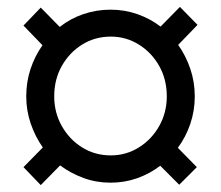

<svg xmlns="http://www.w3.org/2000/svg" viewBox="-20 -627 640 556"><path d="M98 -91 48 -143 104 -200Q82 -231 69 -269Q56 -307 56 -348Q56 -390 68.5 -427.5Q81 -465 103 -496L48 -553L98 -605L153 -549Q183 -573 221 -586Q259 -599 300 -599Q341 -599 378 -586Q415 -573 445 -550L501 -607L552 -555L496 -497Q518 -466 531 -428Q544 -390 544 -348Q544 -306 531 -268Q518 -230 495 -199L550 -143L499 -92L444 -147Q414 -124 377.5 -111Q341 -98 300 -98Q259 -98 222 -111.5Q185 -125 154 -148ZM301 -177Q345 -177 382 -200Q419 -223 441 -262Q463 -301 463 -348Q463 -397 441 -436Q419 -475 382 -498Q345 -521 301 -521Q255 -521 218 -498Q181 -475 159 -436Q137 -397 137 -348Q137 -301 159 -262Q181 -223 218 -200Q255 -177 301 -177Z"/></svg>

Font: Livvic Medium
Style: Regular
Weight: 500
Designer: Jacques Le Bailly, Baron von Fonthausen
Version: Version 1.001; ttfautohint (v1.8.2)